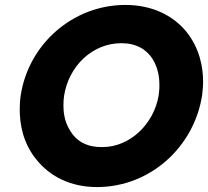

<svg xmlns="http://www.w3.org/2000/svg" viewBox="-20 -736 843 778"><path d="M64 -350C61 -331 60 -312 60 -293C60 -234 72 -158 127 -90C182 -21 266 22 373 22C590 22 767 -142 799 -350C801 -369 803 -387 803 -404C803 -465 789 -541 734 -609C678 -676 593 -716 488 -716C276 -716 96 -558 64 -350ZM240 -350C259 -467 353 -561 472 -561C532 -561 574 -536 599 -496C623 -456 626 -416 626 -390C626 -377 625 -364 623 -350C604 -234 507 -140 395 -140C393 -140 392 -140 390 -140C331 -140 289 -165 265 -205C240 -244 237 -284 237 -310C237 -323 238 -336 240 -350Z"/></svg>

Font: Jost
Style: Bold Italic
Weight: 700
Italic angle: -5°
Version: Version 3.710